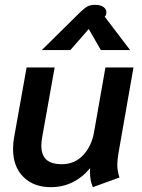

<svg xmlns="http://www.w3.org/2000/svg" viewBox="-20 -764 588 794"><path d="M34 -148Q34 -173 38 -194L90 -485H206L154 -194Q151 -176 151 -162Q151 -123 171.5 -104Q192 -85 236 -85Q289 -85 324 -122.5Q359 -160 369 -218L416 -485H532L470 -131Q465 -101 465 -83Q465 -57 474 -30L364 10Q352 -17 352 -54Q352 -64 353 -69Q287 10 190 10Q119 10 76.5 -32.5Q34 -75 34 -148ZM312 -714Q330 -731 342 -737.5Q354 -744 373 -744Q396 -744 408 -735Q420 -726 420 -713Q420 -706 417 -700L413 -695L518 -557H397L347 -644L271 -557H153Z"/></svg>

Font: Niramit SemiBold
Style: Italic
Weight: 600
Italic angle: -10°
Designer: Katatrad Aksorn Co.,Ltd.
Foundry: Cadson Demak Co.,Ltd.
Version: Version 1.001; ttfautohint (v1.6)